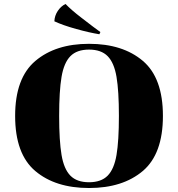

<svg xmlns="http://www.w3.org/2000/svg" viewBox="-20 -932 894 964"><path d="M446 -799 484 -771 479 -760Q429 -768 362.5 -786.5Q296 -805 253 -825Q254 -853 270 -877Q286 -901 309 -912Q339 -881 388 -843.5Q437 -806 446 -799ZM798 -350Q798 -159 697 -73.5Q596 12 427 12Q258 12 157 -73.5Q56 -159 56 -350Q56 -540 157.5 -626Q259 -712 427 -712Q596 -712 697 -626.5Q798 -541 798 -350ZM577 -350Q577 -475 565 -546Q553 -617 520.5 -650Q488 -683 427 -683Q366 -683 333.5 -650Q301 -617 289 -546Q277 -475 277 -350Q277 -225 289 -154Q301 -83 333.5 -50Q366 -17 427 -17Q488 -17 520.5 -50Q553 -83 565 -154Q577 -225 577 -350Z"/></svg>

Font: Chonburi
Style: Regular
Weight: 400
Designer: Thanarat Vachiruckul and Stawix Ruecha
Foundry: Cadson Demak & Katatrad
Version: Version 1.000